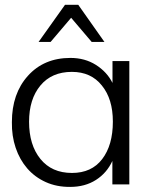

<svg xmlns="http://www.w3.org/2000/svg" viewBox="-20 -749 657 780"><path d="M136.7 -578.6 244.1 -729.5H297.9L404.3 -578.6H352.5L269 -676.8L185.5 -578.6ZM272.5 -46.4Q352.1 -46.4 395 -102.5Q438.5 -159.2 438.5 -254.9Q438.5 -346.7 394 -401.4Q350.1 -457 272 -457Q189.9 -457 144 -401.4Q98.1 -346.2 98.1 -254.4Q98.1 -160.2 144 -103.5Q189.9 -46.4 272.5 -46.4ZM265.1 10.3Q210 10.7 165.8 -9.3Q121.6 -29.3 90.8 -64.7Q60.1 -100.1 43.7 -148.4Q27.3 -196.8 28.3 -252.9Q28.3 -368.7 93.3 -440.9Q158.7 -513.7 266.1 -513.7Q324.7 -513.7 369.6 -485.4Q415 -456.5 437 -412.1V-501H505.4V0H436.5V-95.2Q414.1 -46.4 369.9 -18.1Q325.7 10.3 265.1 10.3Z"/></svg>

Font: Ride Light
Style: Regular
Weight: 300
Version: Version 3.000